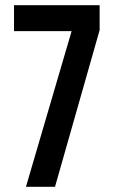

<svg xmlns="http://www.w3.org/2000/svg" viewBox="-20 -720 440 740"><path d="M256 -600H34V-700H364V-604L192 0H80Z"/></svg>

Font: kids-team
Style: team
Weight: 400
Designer: Ryoichi Tsunekawa, Thomas Gollenia, Laura Emeder
Foundry: Ryoichi Tsunekawa, Thomas Gollenia, Laura Emeder
Version: Version 2.000